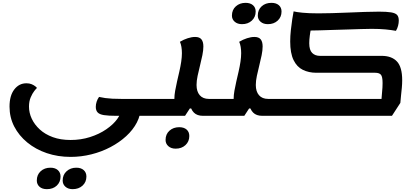

<svg xmlns="http://www.w3.org/2000/svg" viewBox="-20 -790 2937 1351"><path d="M477 314Q387 314 309 287.5Q231 261 172 212.5Q113 164 80 100Q47 36 47 -40Q47 -117 80.5 -160.5Q114 -204 166 -204Q187 -204 202.5 -197.5Q218 -191 228 -183Q238 -175 240 -171Q235 -167 221.5 -150Q208 -133 196 -105Q184 -77 184 -40Q184 4 203.5 45.5Q223 87 260 121Q297 155 351.5 175Q406 195 477 195Q549 195 613.5 174.5Q678 154 727.5 120Q777 86 805 47.5Q833 9 833 -27L970 -37Q970 20 943 72Q916 124 868 168Q820 212 757.5 245Q695 278 623 296Q551 314 477 314ZM799 25Q743 25 711.5 20Q680 15 667 1Q654 -13 654 -38Q654 -56 660 -74.5Q666 -93 677 -108Q699 -103 721 -100Q743 -97 771 -95.5Q799 -94 835 -94H1091L1072 25ZM1071 25 1091 -94Q1104 -94 1106.5 -78Q1109 -62 1104 -34Q1100 -8 1092 8.5Q1084 25 1071 25ZM491 541Q460 541 440.5 524Q421 507 421 480Q421 440 448.5 415Q476 390 517 390Q550 390 569 407Q588 424 588 452Q588 491 561 516Q534 541 491 541ZM310 541Q277 541 258 524Q239 507 239 480Q239 440 266 415Q293 390 335 390Q368 390 387 407Q406 424 406 452Q406 491 379.5 516Q353 541 310 541Z M1073 25 1092 -94H1252L1207 -49V-95Q1207 -120 1212.5 -151.5Q1218 -183 1226 -217.5Q1234 -252 1242 -287Q1250 -322 1255 -355Q1260 -388 1260 -416Q1260 -439 1256.5 -460Q1253 -481 1246 -496Q1273 -512 1301 -521Q1329 -530 1353 -530Q1384 -530 1397.5 -513Q1411 -496 1411 -463Q1411 -436 1404 -401.5Q1397 -367 1387.5 -329.5Q1378 -292 1370.5 -256.5Q1363 -221 1363 -192Q1363 -146 1385.5 -120Q1408 -94 1450 -94H1508L1489 25H1408Q1367 25 1344.5 2.5Q1322 -20 1317 -59L1353 -27H1316L1282 25ZM1489 25 1509 -94Q1522 -94 1524.5 -78Q1527 -62 1522 -34Q1518 -8 1510 8.5Q1502 25 1489 25ZM1073 25Q1060 25 1057 9.5Q1054 -6 1059 -34Q1064 -62 1071.5 -78Q1079 -94 1092 -94ZM1216 256Q1184 256 1164.5 238.5Q1145 221 1145 195Q1145 154 1172.5 129.5Q1200 105 1241 105Q1274 105 1293 121.5Q1312 138 1312 167Q1312 206 1285 231Q1258 256 1216 256Z M1490 25 1509 -94H1669L1624 -49V-95Q1624 -120 1629.5 -151.5Q1635 -183 1643 -217.5Q1651 -252 1659 -287Q1667 -322 1672 -355Q1677 -388 1677 -416Q1677 -439 1673.5 -460Q1670 -481 1663 -496Q1690 -512 1718 -521Q1746 -530 1770 -530Q1801 -530 1814.5 -513Q1828 -496 1828 -463Q1828 -436 1821 -401.5Q1814 -367 1804.5 -329.5Q1795 -292 1787.5 -256.5Q1780 -221 1780 -192Q1780 -146 1802.5 -120Q1825 -94 1867 -94H1925L1906 25H1825Q1784 25 1761.5 2.5Q1739 -20 1734 -59L1770 -27H1733L1699 25ZM1906 25 1926 -94Q1939 -94 1941.5 -78Q1944 -62 1939 -34Q1935 -8 1927 8.5Q1919 25 1906 25ZM1490 25Q1477 25 1474 9.5Q1471 -6 1476 -34Q1481 -62 1488.5 -78Q1496 -94 1509 -94ZM1865 -620Q1833 -620 1813.5 -637Q1794 -654 1794 -680Q1794 -721 1821 -745.5Q1848 -770 1890 -770Q1923 -770 1942 -753.5Q1961 -737 1961 -709Q1961 -670 1934 -645Q1907 -620 1865 -620ZM1683 -620Q1651 -620 1631.5 -637Q1612 -654 1612 -680Q1612 -721 1639.5 -745.5Q1667 -770 1708 -770Q1741 -770 1760 -753.5Q1779 -737 1779 -709Q1779 -670 1752 -645Q1725 -620 1683 -620Z M1907 25 1926 -94H2678L2663 -76Q2665 -110 2668.5 -142.5Q2672 -175 2672 -206Q2672 -251 2660 -264.5Q2648 -278 2620 -278H2206Q2153 -278 2111 -298.5Q2069 -319 2045.5 -367.5Q2022 -416 2022 -498Q2022 -536 2026.5 -577.5Q2031 -619 2036.5 -655Q2042 -691 2046 -710Q2064 -705 2108.5 -700.5Q2153 -696 2221 -696Q2261 -696 2315.5 -697.5Q2370 -699 2428.5 -701.5Q2487 -704 2544 -706Q2601 -708 2647 -708Q2701 -708 2731.5 -703Q2762 -698 2774 -685Q2786 -672 2786 -645Q2786 -628 2781 -608.5Q2776 -589 2766 -573Q2734 -579 2692.5 -583Q2651 -587 2596 -587Q2565 -587 2520.5 -585.5Q2476 -584 2425 -582.5Q2374 -581 2324 -579.5Q2274 -578 2230 -576.5Q2186 -575 2156 -575L2168 -587Q2164 -571 2160 -540.5Q2156 -510 2156 -486Q2156 -438 2176.5 -417.5Q2197 -397 2231 -397H2665Q2736 -397 2773 -357.5Q2810 -318 2810 -226Q2810 -200 2807.5 -173Q2805 -146 2802 -119.5Q2799 -93 2797 -66L2738 25ZM1907 25Q1894 25 1891 9.5Q1888 -6 1893 -34Q1898 -62 1905.5 -78Q1913 -94 1926 -94Z"/></svg>

Font: Lemonada Medium
Style: Regular
Weight: 500
Designer: Mohamed Gaber (Arabic), Eduardo Tunni (Latin)
Foundry: Kief Type Foundry
Version: Version 4.004; ttfautohint (v1.8.2)